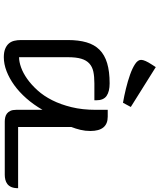

<svg xmlns="http://www.w3.org/2000/svg" viewBox="65 -897 837 1007"><g transform="rotate(90 483.5 -393.5)"><path d="M280 -75Q304 -75 333.5 -85.5Q363 -96 393.5 -117.5Q424 -139 453.5 -171.5Q483 -204 505.5 -248.5Q528 -293 542 -350Q556 -407 556 -477V-540H592Q667 -540 667 -449Q667 -422 661 -397Q655 -372 646 -349V-70H967Q967 -48 961 -34.5Q955 -21 945 -13.5Q935 -6 922.5 -3Q910 0 897 0H617Q606 0 595 -2.5Q584 -5 575.5 -11.5Q567 -18 561.5 -29.5Q556 -41 556 -60V-198Q529 -151 496 -113.5Q463 -76 427 -50Q391 -24 353.5 -9.5Q316 5 280 5Q254 5 236.5 -2Q219 -9 208.5 -21Q198 -33 194 -49.5Q190 -66 190 -85V-331Q190 -387 202 -428.5Q214 -470 241 -497Q268 -524 311.5 -537Q355 -550 417 -550Q460 -550 483 -534Q506 -518 506 -480V-470H417Q381 -470 355.5 -464.5Q330 -459 313 -443.5Q296 -428 288 -401Q280 -374 280 -331ZM519 -620Q484 -626 445 -635.5Q406 -645 372 -657Q338 -669 316 -683.5Q294 -698 294 -715Q294 -734 319 -772L332 -792L541 -661Z"/></g></svg>

Font: Warnes
Style: Regular
Weight: 400
Designer: Eduardo Rodriguez Tunni
Foundry: Eduardo Rodriguez Tunni
Version: Version 1.001